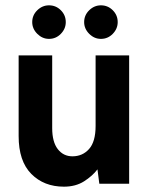

<svg xmlns="http://www.w3.org/2000/svg" viewBox="-20 -690 563 721"><path d="M220 11Q145 11 97.5 -37Q50 -85 50 -179V-482H176V-209Q176 -157 197 -130Q218 -103 252 -103Q290 -103 314.5 -130.5Q339 -158 339 -217V-482H465V0H353L346 -54Q327 -29 295.5 -9Q264 11 220 11ZM164 -544Q139 -544 120 -563Q101 -582 101 -607Q101 -633 120 -651.5Q139 -670 164 -670Q190 -670 208.5 -651.5Q227 -633 227 -607Q227 -582 208.5 -563Q190 -544 164 -544ZM359 -544Q334 -544 315 -563Q296 -582 296 -607Q296 -633 315 -651.5Q334 -670 359 -670Q385 -670 403.5 -651.5Q422 -633 422 -607Q422 -582 403.5 -563Q385 -544 359 -544Z"/></svg>

Font: Zen Kaku Gothic Antique Black
Style: Regular
Weight: 900
Designer: Yoshimichi Ohira
Foundry: Positype
Version: Version 1.001